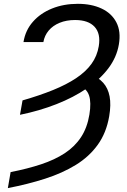

<svg xmlns="http://www.w3.org/2000/svg" viewBox="-20 -757 655 990"><path d="M83 -165 96.2 -239.3Q184.1 -264.6 253.4 -292.7Q322.8 -320.8 372.6 -354Q422.4 -387.2 451.7 -427.7Q481 -468.3 489.3 -519Q500 -583.5 467.8 -618.7Q435.5 -653.8 367.2 -653.8Q322.3 -653.8 287.4 -639.4Q252.4 -625 231 -599.4Q209.5 -573.7 203.6 -540H101.1Q110.8 -600.6 149.7 -644.8Q188.5 -689 248.3 -713.1Q308.1 -737.3 381.3 -737.3Q451.7 -737.3 503.4 -713.1Q555.2 -689 579.8 -642.1Q604.5 -595.2 592.8 -527.3Q581.5 -461.4 538.6 -404.5Q495.6 -347.7 427.2 -301Q358.9 -254.4 271.2 -220Q183.6 -185.5 83 -165ZM389.6 -314.9 448.7 -372.1Q487.8 -357.4 512.5 -329.8Q537.1 -302.2 545.2 -259.8Q553.2 -217.3 543 -157.2Q528.3 -71.8 483.9 -10.3Q439.5 51.3 370.6 93.5Q301.8 135.7 212.9 164.3Q124 192.9 20.5 212.9L34.7 130.4Q122.1 113.3 192.1 90.1Q262.2 66.9 314 33Q365.7 -1 397.7 -49.6Q429.7 -98.1 440.9 -166Q451.2 -229 439.2 -264.6Q427.2 -300.3 389.6 -314.9Z"/></svg>

Font: Inter 24pt
Style: Italic
Weight: 400
Italic angle: -9.3988°
Designer: Rasmus Andersson
Foundry: rsms
Version: Version 4.001;git-66647c0bb